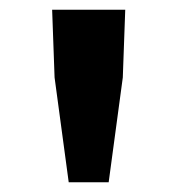

<svg xmlns="http://www.w3.org/2000/svg" viewBox="-20 -800 365 394"><path d="M121 -426H203L232 -641L237 -780H87L92 -641Z"/></svg>

Font: Source Han Sans JP
Style: Bold
Weight: 700
Designer: Ryoko NISHIZUKA 西塚涼子 (kana, bopomofo & ideographs); Paul D. Hunt (Latin, Greek & Cyrillic); Sandoll Communications 산돌커뮤니
Foundry: Adobe
Version: Version 2.002;hotconv 1.0.116;makeotfexe 2.5.65601